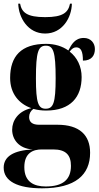

<svg xmlns="http://www.w3.org/2000/svg" viewBox="-32 -788 535 1042"><path d="M213 -606C307 -606 357 -693 358 -768H348C338 -720 310 -695 213 -695C115 -695 86 -720 77 -768H67C69 -693 119 -606 213 -606ZM196 234C377 234 457 161 457 41C457 -55 399 -111 280 -111H180C144 -111 126 -125 126 -153C126 -170 134 -186 149 -197C171 -191 194 -188 218 -188C352 -188 411 -262 411 -370C411 -427 387 -476 346 -508C359 -525 369 -531 382 -531C407 -531 418 -509 418 -459C467 -459 483 -489 483 -522C483 -554 461 -582 423 -582C375 -582 356 -547 339 -514C307 -537 265 -550 218 -550C83 -550 23 -483 23 -365C23 -279 72 -224 138 -201C67 -185 34 -134 34 -84C34 -31 71 19 146 23C42 28 -12 61 -12 122C-12 195 63 234 196 234ZM216 -198C176 -198 163 -228 163 -363C163 -508 176 -540 217 -540C257 -540 270 -508 270 -364C270 -228 257 -198 216 -198ZM216 224C153 224 100 200 100 119C100 41 149 23 194 23H257C326 23 353 54 353 112C353 187 309 224 216 224Z"/></svg>

Font: Noto Serif Display ExtraCondensed Black
Style: Regular
Weight: 900
Width: 2
Designer: Monotype Design Team
Foundry: Monotype Imaging Inc.
Version: Version 2.009